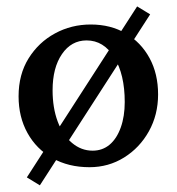

<svg xmlns="http://www.w3.org/2000/svg" viewBox="-20 -506 544 590"><path d="M254.9 7.8Q190.4 7.8 141.1 -20Q91.8 -47.9 64.5 -97.2Q37.1 -146.5 37.1 -210Q37.1 -277.3 67.9 -326.7Q98.6 -376 148.9 -403.3Q199.2 -430.7 258.8 -430.7Q320.3 -430.7 366.7 -403.3Q413.1 -376 439.5 -327.6Q465.8 -279.3 465.8 -215.8Q465.8 -153.3 437.5 -102.5Q409.2 -51.8 361.3 -22Q313.5 7.8 254.9 7.8ZM264.6 -43Q294.9 -43 316.9 -61.5Q338.9 -80.1 351.1 -114.3Q363.3 -148.4 363.3 -192.4Q363.3 -277.3 331.1 -329.6Q298.8 -381.8 246.1 -381.8Q199.2 -381.8 170.4 -339.8Q141.6 -297.9 141.6 -228.5Q141.6 -174.8 157.2 -132.8Q172.9 -90.8 201.2 -66.9Q229.5 -43 264.6 -43ZM102.5 63.5 62.5 39.1 401.4 -486.3 441.4 -461.9Z"/></svg>

Font: Crimson Pro ExtraLight Medium
Style: Regular
Weight: 500
Version: Version 1.002